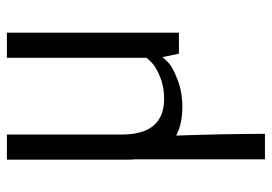

<svg xmlns="http://www.w3.org/2000/svg" viewBox="-136 -404 790 558"><g transform="rotate(-90 259.0 -125.0)"><path d="M443 -500V0H382L372 -48Q365 -39 353.5 -28.5Q342 -18 306.5 -4Q271 10 227 10Q178 10 144 -8Q149 135 149 250H75V-127Q74 -135 74 -151V-500H147V-166Q147 -43 251 -43Q287 -43 316.5 -55.5Q346 -68 358 -81L370 -94V-500Z"/></g></svg>

Font: Arsenal
Style: Regular
Weight: 400
Designer: Andrij Shevchenko
Foundry: Stairsfor.com
Version: Version 1.000